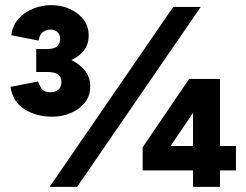

<svg xmlns="http://www.w3.org/2000/svg" viewBox="-20 -727 958 747"><path d="M184 -273Q120 -273 74.5 -302.5Q29 -332 21 -389L128 -410Q132 -398 141 -383Q150 -368 177 -368Q196 -368 207.5 -378.5Q219 -389 219 -408Q219 -416 215.5 -425.5Q212 -435 199.5 -441Q187 -447 159 -447H121V-517H154Q200 -517 240 -501.5Q280 -486 305.5 -458Q331 -430 331 -392Q331 -353 309.5 -327Q288 -301 254.5 -287Q221 -273 184 -273ZM121 -472V-536H159Q191 -536 202.5 -547Q214 -558 214 -577Q214 -592 203.5 -602Q193 -612 177 -612Q162 -612 148 -603Q134 -594 130 -569L24 -590Q29 -629 53 -655Q77 -681 110.5 -694Q144 -707 179 -707Q219 -707 252 -692Q285 -677 305 -651Q325 -625 325 -589Q325 -548 299 -522Q273 -496 233.5 -484Q194 -472 154 -472ZM173 0 654 -700H761L280 0ZM614 -115 535 -154 716 -420 779 -359ZM535 -64V-154L593 -159H898V-64ZM731 0V-363L716 -420H836V0Z"/></svg>

Font: Figtree Light ExtraBold
Style: Regular
Weight: 800
Version: Version 2.001;gftools[0.9.30]